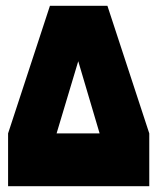

<svg xmlns="http://www.w3.org/2000/svg" viewBox="-20 -645 545 665"><path d="M8 -183V0H497V-183L352 -625H153ZM176 -183 251 -433 325 -183Z"/></svg>

Font: Blinker Headline
Style: Regular
Weight: 900
Width: 4
Designer: Juergen Huber
Foundry: supertype
Version: Version 1.015;PS 1.15;hotconv 1.0.88;makeotf.lib2.5.647800